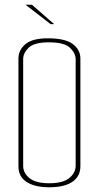

<svg xmlns="http://www.w3.org/2000/svg" viewBox="-20 -790 418 812"><path d="M188 2Q127 2 92.5 -20.5Q58 -43 58 -86V-543Q58 -579 88.5 -604Q119 -629 188 -628Q258 -627 289 -603Q320 -579 320 -542V-87Q320 -44 286 -21Q252 2 188 2ZM188 -15Q246 -15 273 -37Q300 -59 300 -90V-539Q300 -565 276 -588Q252 -611 186 -611Q125 -611 101.5 -588.5Q78 -566 78 -540V-89Q78 -58 105 -36.5Q132 -15 188 -15ZM194 -688 88 -770H115L209 -688Z"/></svg>

Font: Smooch Sans Thin Thin
Style: Regular
Weight: 250
Version: Version 1.010